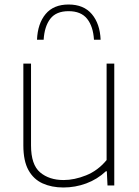

<svg xmlns="http://www.w3.org/2000/svg" viewBox="-20 -822 618 851"><path d="M261 9Q209 9 168.8 -9.2Q128.5 -27.5 106 -68.2Q83.5 -109 83.5 -177.5V-540H117.5V-177.5Q117.5 -92 157.8 -58Q198 -24 262 -24Q309.5 -24 361.5 -44.8Q413.5 -65.5 452.5 -112.5V-540H486.5V0H456.5L453.5 -63H449.5Q411 -27 362.2 -9Q313.5 9 261 9ZM144 -646Q147 -717.5 182.2 -759.8Q217.5 -802 284 -802Q351 -802 387 -759.5Q423 -717 426 -646H396.5Q393 -705 366 -738.8Q339 -772.5 284 -772.5Q229 -772.5 203 -738.8Q177 -705 173.5 -646Z"/></svg>

Font: Encode Sans SemiExpanded SemiExpanded Thin
Style: Regular
Weight: 100
Width: 6
Designer: Multiple Designers
Foundry: Impallari Type
Version: Version 3.000; ttfautohint (v1.8.3) -l 8 -r 50 -G 200 -x 14 